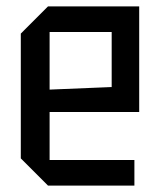

<svg xmlns="http://www.w3.org/2000/svg" viewBox="-20 -580 500 600"><path d="M45 -85V-475L130 -560H415V-230H135V-80H400V0H130ZM135 -300 329 -308V-480H135Z"/></svg>

Font: Tektur SemiCondensed
Style: Regular
Weight: 400
Width: 4
Designer: Adam Jagosz
Foundry: Adam Jagosz
Version: Version 1.005;gftools[0.9.30]